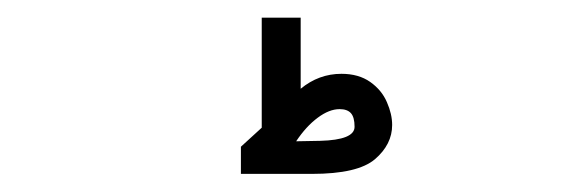

<svg xmlns="http://www.w3.org/2000/svg" viewBox="-20 -446 640 212"><path d="M269 -305V-426.5H312V-348Q332 -364.5 357 -364.5Q376 -364.5 388.8 -355.5Q401.5 -346.5 407.2 -333.2Q413 -320 413 -308Q413 -286.5 394 -270.2Q375 -254 324.5 -254H246V-284ZM371.5 -306Q371.5 -316.5 367.5 -321Q363.5 -325.5 355 -325.5Q343.5 -325.5 330.8 -316Q318 -306.5 307 -290L333.5 -290.5Q371.5 -291.5 371.5 -306Z"/></svg>

Font: JuliaMono SemiBold
Style: Italic
Weight: 600
Italic angle: -9°
Monospace: yes
Designer: cormullion
Foundry: corm
Version: Version 0.056; ttfautohint (v1.8.4)